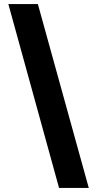

<svg xmlns="http://www.w3.org/2000/svg" viewBox="-20 -804 477 943"><path d="M416 119H270L21 -784H166Z"/></svg>

Font: DM Sans 18pt Black
Style: Regular
Weight: 900
Designer: Colophon Foundry, Jonny Pinhorn
Foundry: Colophon Foundry
Version: Version 4.004;gftools[0.9.30]